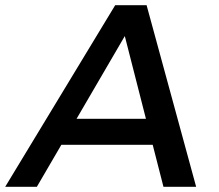

<svg xmlns="http://www.w3.org/2000/svg" viewBox="-59 -720 845 740"><path d="M506 -700 697 0H571L529.5 -162H177.5L83 0H-39L385 -700ZM503.5 -262 422 -581 236 -262Z"/></svg>

Font: Argentum Sans
Style: Italic
Weight: 400
Italic angle: -11.3099°
Designer: Julieta Ulanovsky, Owen Earl, Rasmus Andersson, Cristiano Sobral
Foundry: The Argentum Sans Project Authors
Version: Version 3.131; ttfautohint (v1.8.4.7-5d5b-dirty)